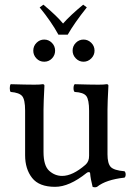

<svg xmlns="http://www.w3.org/2000/svg" viewBox="-20 -793 571 825"><path d="M231 -644Q200.7 -699.7 150.4 -761.2L166.5 -772.9Q223.1 -725.6 251 -691.9Q281.2 -726.6 337.4 -772.9L353 -761.2Q299.3 -693.8 271 -644ZM123 -575.2Q123 -595.2 137 -609.1Q150.9 -623 169.9 -623Q189 -623 202.9 -609.1Q216.8 -595.2 216.8 -575.2Q216.8 -556.2 203.4 -542Q189.9 -527.8 169.9 -527.8Q149.9 -527.8 136.5 -542Q123 -556.2 123 -575.2ZM292 -575.2Q292 -595.2 305.9 -609.1Q319.8 -623 338.9 -623Q357.9 -623 372.1 -609.1Q386.2 -595.2 386.2 -575.2Q386.2 -556.2 372.1 -542Q357.9 -527.8 338.9 -527.8Q319.8 -527.8 305.9 -542Q292 -556.2 292 -575.2ZM216.8 9.8Q147.9 9.8 117.9 -28.6Q87.9 -66.9 87.9 -126V-317.9Q87.9 -364.7 75.4 -379.9Q63 -395 25.9 -397.9Q22 -401.9 22 -413.8Q22 -425.8 25.9 -431.2Q93.8 -429.2 127.9 -429.2Q152.8 -429.2 163.1 -431.2Q170.9 -431.2 170.9 -424.8Q167 -351.6 167 -321.8V-140.1Q167 -81.1 191.4 -59.1Q215.8 -37.1 247.1 -37.1Q292 -37.1 347.2 -85Q363.3 -99.1 362.8 -124V-316.9Q362.8 -364.7 350.8 -380.4Q338.9 -396 300.8 -397.9Q295.9 -401.9 295.9 -413.8Q295.9 -425.8 300.8 -431.2Q368.7 -429.2 402.8 -429.2Q427.7 -429.2 438 -431.2Q445.8 -431.2 445.8 -424.8Q441.9 -351.6 441.9 -321.8V-129.9Q441.9 -90.8 455.6 -75.9Q469.2 -61 515.1 -57.1Q520 -52.2 520 -43.2Q520 -34.2 515.1 -29.8Q435.1 -21 397 9.8Q388.2 13.7 377.9 9.8Q369.1 -24.4 367.2 -48.8Q366.2 -53.7 361.1 -53.5Q356 -53.2 352.1 -49.8Q277.8 9.8 216.8 9.8Z"/></svg>

Font: Linux Libertine O
Style: Regular
Weight: 400
Designer: Philipp H. Poll
Foundry: Philipp H. Poll
Version: Version 5.3.0